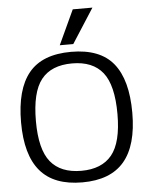

<svg xmlns="http://www.w3.org/2000/svg" viewBox="-59 -929 774 992"><g transform="rotate(-5 327.5 -432.5)"><path d="M356 -880H458L343 -701H273ZM39 -321Q39 -492 108.5 -577Q178 -662 328 -662Q478 -662 547 -577Q616 -492 616 -321Q616 -152 545 -68.5Q474 15 328 15Q181 15 110 -68.5Q39 -152 39 -321ZM539 -321Q539 -471 487 -536.5Q435 -602 328 -602Q220 -602 168 -536.5Q116 -471 116 -321Q116 -174 168.5 -109.5Q221 -45 328 -45Q434 -45 486.5 -109.5Q539 -174 539 -321Z"/></g></svg>

Font: Pridi Light
Style: Regular
Weight: 300
Version: Version 1.002